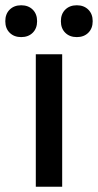

<svg xmlns="http://www.w3.org/2000/svg" viewBox="-60 -705 370 725"><path d="M75.2 -500H174.8V0H75.2ZM186.5 -581.3Q169.9 -597.7 169.9 -625Q169.9 -652.3 186.5 -668.7Q203.1 -685.1 230 -685.1Q256.8 -685.1 273.4 -668.7Q290 -652.3 290 -625Q290 -597.7 273.4 -581.3Q256.8 -564.9 230 -564.9Q203.1 -564.9 186.5 -581.3ZM-23.4 -581.3Q-40 -597.7 -40 -625Q-40 -652.3 -23.4 -668.7Q-6.8 -685.1 20 -685.1Q46.9 -685.1 63.5 -668.7Q80.1 -652.3 80.1 -625Q80.1 -597.7 63.5 -581.3Q46.9 -564.9 20 -564.9Q-6.8 -564.9 -23.4 -581.3Z"/></svg>

Font: Optician Sans
Style: Regular
Weight: 400
Designer: Fábio Duarte Martins, Simen Schikulski
Version: Version 1.002